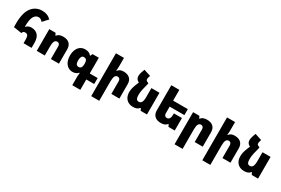

<svg xmlns="http://www.w3.org/2000/svg" viewBox="119 -2204 5694 3890"><g transform="rotate(30 2966.0 -259.0)"><path d="M379 -85Q379 -152 360.5 -179Q342 -206 304 -206Q279 -206 264 -197.5Q249 -189 237 -156L47 -186V-270Q47 -524 139 -642.5Q231 -761 383 -761Q445 -761 495 -741.5Q545 -722 590 -678L479 -557Q456 -584 433 -597.5Q410 -611 383 -611Q318 -611 276.5 -545Q235 -479 235 -303L241 -302Q256 -324 288 -340Q320 -356 358 -356Q457 -356 512 -296.5Q567 -237 567 -115V0H379Z M688 -508H836L858 -459H868Q912 -518 1011 -518Q1106 -518 1156.5 -470.5Q1207 -423 1207 -336V0H1019V-295Q1019 -330 1003 -349.5Q987 -369 957 -369Q914 -369 895 -330.5Q876 -292 876 -216V0H688Z M1659 42Q1659 8 1667 -47H1656Q1607 8 1528 8Q1464 8 1416.5 -25Q1369 -58 1343.5 -117.5Q1318 -177 1318 -254Q1318 -336 1344 -395.5Q1370 -455 1417 -486.5Q1464 -518 1527 -518Q1572 -518 1607 -504Q1642 -490 1669 -457H1677L1700 -508H1847V-140H2032V0H1847V243H1659ZM1659 -250V-257Q1659 -317 1640.5 -343Q1622 -369 1576 -369Q1545 -369 1527.5 -338Q1510 -307 1510 -252Q1510 -195 1528 -168Q1546 -141 1584 -141Q1659 -141 1659 -250Z M2290 -560Q2290 -502 2282 -459H2292Q2315 -489 2346.5 -503.5Q2378 -518 2425 -518Q2519 -518 2570 -470Q2621 -422 2621 -336V0H2433V-295Q2433 -330 2416.5 -349.5Q2400 -369 2371 -369Q2329 -369 2309.5 -330.5Q2290 -292 2290 -216V243H2102V-760H2290Z M3266 -508V0H3118L3095 -49H3085Q3042 10 2943 10Q2843 10 2785 -51Q2727 -112 2727 -218Q2727 -275 2745.5 -334Q2764 -393 2791 -455L2801 -479L2798 -480Q2725 -513 2725 -591Q2725 -637 2744 -688L2770 -760L2930 -708L2919 -675Q2910 -646 2910 -627Q2910 -603 2919.5 -592Q2929 -581 2963 -567L2973 -563V-546Q2949 -458 2934 -388.5Q2919 -319 2919 -255Q2919 -193 2937.5 -166Q2956 -139 2992 -139Q3077 -139 3077 -292V-508Z M3585 -368V-213Q3585 -179 3601.5 -159Q3618 -139 3648 -139Q3689 -139 3708.5 -173Q3728 -207 3728 -260V-292H3916V0H3769L3746 -49H3736Q3693 10 3594 10Q3499 10 3448 -38Q3397 -86 3397 -173V-760H3585V-508H3929V-368Z M4052 -508H4200L4222 -459H4232Q4276 -518 4375 -518Q4470 -518 4520.5 -470.5Q4571 -423 4571 -336V0H4383V-295Q4383 -330 4367 -349.5Q4351 -369 4321 -369Q4278 -369 4259 -330.5Q4240 -292 4240 -216V243H4052Z M4889 -560Q4889 -502 4881 -459H4891Q4914 -489 4945.5 -503.5Q4977 -518 5024 -518Q5118 -518 5169 -470Q5220 -422 5220 -336V0H5032V-295Q5032 -330 5015.5 -349.5Q4999 -369 4970 -369Q4928 -369 4908.5 -330.5Q4889 -292 4889 -216V243H4701V-760H4889Z M5865 -508V0H5717L5694 -49H5684Q5641 10 5542 10Q5442 10 5384 -51Q5326 -112 5326 -218Q5326 -275 5344.5 -334Q5363 -393 5390 -455L5400 -479L5397 -480Q5324 -513 5324 -591Q5324 -637 5343 -688L5369 -760L5529 -708L5518 -675Q5509 -646 5509 -627Q5509 -603 5518.5 -592Q5528 -581 5562 -567L5572 -563V-546Q5548 -458 5533 -388.5Q5518 -319 5518 -255Q5518 -193 5536.5 -166Q5555 -139 5591 -139Q5676 -139 5676 -292V-508Z"/></g></svg>

Font: Noto Sans Armenian Black
Style: Regular
Weight: 900
Designer: Monotype Design team
Foundry: Monotype Imaging Inc.
Version: Version 1.000